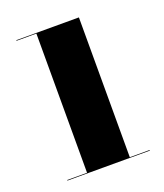

<svg xmlns="http://www.w3.org/2000/svg" viewBox="-95 -525 504 591"><g transform="rotate(-20 157.0 -230.0)"><path d="M231 -460V-2H296V0H26V-2H91V-458H26V-460Z"/></g></svg>

Font: Bodoni Moda 96pt
Style: Bold
Weight: 700
Version: Version 2.005